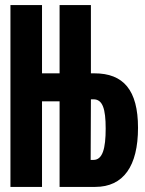

<svg xmlns="http://www.w3.org/2000/svg" viewBox="-20 -734 570 754"><path d="M21 0H145V-336H214V0H354C465 0 522 -82 522 -232C522 -381 464 -446 351 -446H337V-714H214V-446H145V-714H21ZM336 -106 337 -344H347C383 -344 395 -307 395 -229C395 -151 383 -106 347 -106Z"/></svg>

Font: Noto Sans Mono Condensed ExtraBold
Style: Regular
Weight: 800
Width: 3
Designer: Monotype Design Team
Foundry: Monotype Imaging Inc.
Version: Version 2.014